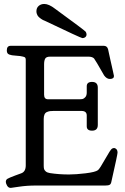

<svg xmlns="http://www.w3.org/2000/svg" viewBox="-20 -918 617 950"><path d="M160.2 -862.3Q160.2 -878.9 171.4 -888.7Q182.6 -898.4 199.2 -898.4Q221.7 -898.4 252 -875Q399.4 -767.6 404.3 -760.7Q408.2 -752.9 408.2 -748Q408.2 -739.3 402.3 -734.4Q396.5 -729.5 388.7 -729.5H387.7Q380.9 -729.5 201.2 -815.4L196.3 -817.4Q192.4 -819.3 190.4 -820.3Q188.5 -821.3 184.1 -824.2Q179.7 -827.1 176.8 -829.6Q173.8 -832 170.4 -835.4Q167 -838.9 165 -842.8Q163.1 -846.7 161.6 -851.6Q160.2 -856.4 160.2 -862.3ZM435.5 -512.7Q463.9 -512.7 463.9 -484.4V-299.8Q463.9 -271.5 435.5 -271.5Q409.2 -271.5 409.2 -293V-346.7Q409.2 -369.1 382.8 -369.1H245.1Q234.4 -369.1 227.5 -368.2Q220.7 -367.2 212.4 -363.8Q204.1 -360.4 200.2 -351.6Q196.3 -342.8 196.3 -329.1V-99.6Q196.3 -88.9 197.8 -82.5Q199.2 -76.2 206.5 -69.8Q213.9 -63.5 227.5 -61.5Q271.5 -54.7 321.3 -54.7Q354.5 -54.7 403.3 -60.5Q452.1 -66.4 464.8 -76.2Q473.6 -83 500 -130.4Q526.4 -177.7 534.2 -182.6Q540 -185.5 543.9 -185.5Q550.8 -185.5 556.2 -179.7Q561.5 -173.8 561.5 -163.1V-162.1Q561.5 -153.3 531.2 -19.5Q529.3 -7.8 522.9 -3.9Q516.6 0 501 0H157.2Q112.3 0 73.7 5.9Q35.2 11.7 33.2 11.7Q21.5 11.7 15.1 0.5Q8.8 -10.7 8.8 -17.6Q8.8 -28.3 16.6 -33.2Q24.4 -38.1 55.7 -49.8Q73.2 -56.6 85 -60.5Q107.4 -68.4 107.4 -99.6V-621.1Q107.4 -631.8 102.5 -634.8Q97.7 -637.7 80.1 -640.6Q71.3 -641.6 58.6 -642.6Q45.9 -643.6 39.6 -644.5Q33.2 -645.5 26.4 -647.9Q19.5 -650.4 16.6 -655.3Q13.7 -660.2 13.7 -668.9Q13.7 -691.4 33.2 -691.4H493.2Q509.8 -691.4 514.6 -674.8Q518.6 -656.2 525.9 -623Q533.2 -589.8 538.6 -566.9Q543.9 -543.9 543.9 -542Q543.9 -527.3 523.4 -527.3Q507.8 -527.3 495.1 -544.9Q451.2 -622.1 445.3 -628.9Q436.5 -637.7 417 -637.7H228.5Q209 -637.7 203.6 -627.9Q198.2 -618.2 198.2 -599.6V-449.2Q198.2 -426.8 217.8 -426.8H371.1Q381.8 -426.8 388.7 -428.2Q395.5 -429.7 402.3 -437.5Q409.2 -445.3 409.2 -460V-491.2Q409.2 -512.7 435.5 -512.7Z"/></svg>

Font: Goudy Bookletter 1911
Style: Regular
Weight: 400
Version: Version 2010.07.03